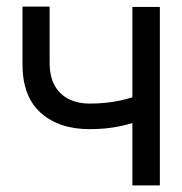

<svg xmlns="http://www.w3.org/2000/svg" viewBox="-20 -560 551 580"><path d="M462.9 -539.1V0H379.9V-539.1ZM430.7 -282.2V-205.1Q402.8 -194.8 375 -186.8Q347.2 -178.7 316.9 -174.3Q286.6 -169.9 250 -169.9Q158.2 -169.9 102.8 -219.5Q47.4 -269 47.9 -368.2V-540H129.9V-368.2Q130.4 -326.7 146.2 -299.8Q162.1 -272.9 189.2 -260Q216.3 -247.1 250 -247.1Q302.2 -247.1 345 -256.8Q387.7 -266.6 430.7 -282.2Z"/></svg>

Font: Inter Display V
Style: Regular
Weight: 400
Designer: Rasmus Andersson
Foundry: rsms
Version: Version 3.015;git-src